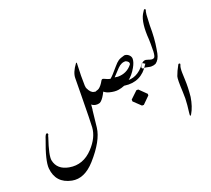

<svg xmlns="http://www.w3.org/2000/svg" viewBox="-188 -1324 1880 1707"><g transform="rotate(-20 752.0 -470.5)"><path d="M604.5 -443.8 600.6 -397.9Q599.6 -397.5 599.1 -393.6Q593.3 -332.5 581.5 -233.4Q567.4 -114.3 431.6 38.1Q326.2 156.2 212.9 133.8Q69.8 105 56.6 -38.1Q49.8 -111.3 119.1 -293.9Q124 -312.5 132.8 -328.1Q138.7 -337.9 147 -337.9Q155.3 -337.9 155.3 -319.3Q149.4 -319.3 146.5 -299.8Q93.8 -144.5 103.5 -96.7Q123 -4.4 230.5 14.6Q357.4 37.1 454.1 -66.4Q537.1 -155.3 543.5 -249Q546.9 -302.2 549.8 -542Q551.8 -710.9 551.8 -711.9Q551.8 -766.1 602.5 -834Q605.5 -837.9 606.4 -837.9Q610.4 -837.9 610.8 -836.9Q611.3 -835.9 611.3 -834Q611.3 -810.1 607.4 -714.8L608.4 -621.1Q609.4 -612.3 610.4 -606.9L609.9 -606.4Q611.8 -598.6 613.8 -594.2Q636.2 -545.4 666.5 -540.5Q678.2 -538.6 679.2 -538.6H687L693.4 -474.1L660.2 -426.3H652.8Q624.5 -426.3 604.5 -443.8ZM668.5 -339.4Z M913.1 -594.7Q997.1 -594.7 1047.9 -658.2Q1056.6 -668.9 1047.9 -683.6Q1043.9 -690.4 1025.4 -700.2Q984.4 -705.1 946.3 -666Q924.8 -643.6 882.8 -598.6ZM659.7 -426.8 644.5 -493.2Q683.6 -541 687.5 -541.5Q705.6 -545.9 714.4 -551.8Q739.7 -569.3 764.2 -614.3Q769 -623 778.8 -623Q782.7 -623 816.9 -607.4Q827.6 -602.5 844.2 -599.6Q866.7 -616.2 926.3 -687.5Q951.7 -717.8 970.7 -730.5Q989.7 -743.2 1030.8 -753.9Q1055.2 -753.9 1072.8 -737.3Q1090.3 -720.7 1090.3 -700.2Q1090.3 -668 1064.9 -623Q997.1 -502.4 878.4 -483.4Q842.3 -477.5 793.5 -490.2Q766.1 -497.1 744.6 -514.6Q717.3 -459 692.9 -438.5Q680.2 -427.7 669.4 -427.7Q665.5 -427.7 661.6 -426.8Z M1025.9 -425.8H1043.5L1109.9 -360.8V-346.2L1043.5 -280.3H1025.9L959 -343.8L958 -361.3Z M1009.8 -141.6ZM1148.4 -625.5 1155.8 -636.7 1181.2 -619.1 1175.3 -611.8Q1093.8 -479 942.9 -499.5Q933.1 -502 922.4 -502.9L928.2 -527.8L945.8 -536.6Q952.6 -536.6 958.5 -537.1Q1068.4 -518.6 1148.4 -625.5Z M1285.6 -697.8Q1283.2 -653.3 1272.5 -643.1Q1265.1 -636.2 1252.4 -636.2Q1244.6 -636.2 1231 -640.1Q1230 -640.6 1222.7 -643.1Q1203.6 -649.4 1195.8 -650.4Q1168.5 -653.8 1147.5 -621.6Q1143.1 -614.7 1138.7 -608.9Q1136.7 -605.5 1136.7 -601.6Q1136.7 -595.7 1141.1 -590.8Q1145.5 -585.9 1151.4 -585.9Q1153.8 -585.9 1156.2 -586.9Q1157.7 -587.9 1160.6 -588.4Q1171.4 -588.4 1191.4 -583.5Q1211.4 -578.6 1221.7 -578.6Q1246.6 -578.6 1265.6 -587.4Q1301.3 -612.3 1313 -669.9Q1316.4 -688.5 1319.8 -709.5Q1336.4 -802.2 1335 -926.8Q1337.4 -976.1 1339.8 -1026.4Q1343.8 -1059.1 1347.2 -1064.5Q1348.6 -1066.4 1348.6 -1068.4Q1348.1 -1076.7 1342.8 -1077.6Q1335.4 -1079.1 1332.5 -1073.7Q1320.3 -1052.2 1313 -1043Q1272.9 -971.2 1285.2 -811.5Q1287.1 -784.7 1285.6 -697.8Z M1409.2 -57.1Q1405.3 -52.7 1401.4 -47.9H1399.9Q1397 -50.8 1396.5 -50.8Q1396.5 -50.8 1396.5 -61Q1398.4 -78.1 1398.4 -81.5Q1401.9 -105 1405.8 -146.5Q1412.1 -207 1408.2 -272Q1401.9 -393.1 1410.2 -418Q1424.3 -459.5 1454.6 -513.7Q1458 -519.5 1464.8 -518.1Q1475.6 -516.1 1471.2 -505.9Q1466.8 -495.6 1464.8 -486.3Q1463.4 -477.5 1462.4 -468.3Q1461.9 -458.5 1461.4 -450.2Q1461.4 -450.2 1461.4 -431.2Q1462.4 -395 1463.9 -363.8Q1467.3 -294.4 1458.5 -205.1Q1444.8 -116.7 1409.2 -57.1Z"/></g></svg>

Font: Urdu Khush Khati
Style: Regular
Weight: 400
Version: Version 001.500